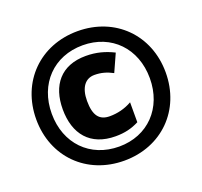

<svg xmlns="http://www.w3.org/2000/svg" viewBox="-126 -934 1077 1023"><g transform="rotate(-20 412.0 -423.0)"><path d="M412 -56C625 -56 779 -210 779 -423C779 -636 625 -790 412 -790C199 -790 45 -636 45 -423C45 -210 199 -56 412 -56ZM412 -136C247 -136 133 -254 133 -423C133 -592 247 -710 412 -710C575 -710 689 -592 689 -423C689 -254 575 -136 412 -136ZM413 -194C465 -194 505 -204 546 -225V-338C506 -315 462 -305 420 -305C361 -305 333 -340 333 -423C333 -499 365 -540 417 -540C455 -540 486 -531 520 -513L565 -613C517 -637 468 -651 408 -651C267 -651 196 -561 196 -425C196 -285 269 -194 413 -194Z"/></g></svg>

Font: Noto Sans Malayalam UI Black
Style: Regular
Weight: 900
Designer: Jelle Bosma - Monotype Design Team
Foundry: Monotype Imaging Inc.
Version: Version 2.104